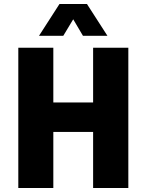

<svg xmlns="http://www.w3.org/2000/svg" viewBox="-20 -945 736 965"><path d="M72 0V-705H248V-430H448V-705H625V0H448V-282H248V0ZM176 -765 279 -925H417L520 -765H397L348 -848L298 -765Z"/></svg>

Font: Nunito Sans 7pt Condensed Black
Style: Regular
Weight: 900
Width: 3
Designer: Vernon Adams
Foundry: Vernon Adams
Version: Version 3.101;gftools[0.9.27]